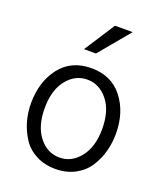

<svg xmlns="http://www.w3.org/2000/svg" viewBox="-148 -891 854 1005"><g transform="rotate(20 279.5 -388.0)"><path d="M119.1 -262.7Q119.1 -163.1 165 -104.5Q210.9 -45.9 279.3 -45.9Q346.7 -45.9 393.1 -104.5Q439.5 -163.1 439.5 -262.7Q439.5 -364.3 392.6 -421.9Q345.7 -479.5 279.3 -479.5Q211.9 -479.5 165.5 -421.9Q119.1 -364.3 119.1 -262.7ZM43 -262.7Q43 -382.8 105 -462.9Q167 -543 279.3 -543Q390.6 -543 453.1 -462.9Q515.6 -382.8 515.6 -262.7Q515.6 -211.9 502.4 -164.1Q489.3 -116.2 462.4 -74.7Q435.5 -33.2 388.2 -7.8Q340.8 17.6 279.3 17.6Q218.8 17.6 171.4 -7.3Q124 -32.2 97.2 -73.7Q70.3 -115.2 56.6 -163.1Q43 -210.9 43 -262.7ZM207 -623 317.4 -793.9H416L273.4 -623Z"/></g></svg>

Font: Gothic A1
Style: Regular
Weight: 400
Designer: HanYang I&C Co.,Ltd.
Foundry: HanYang I&C Co.,Ltd.
Version: Version 2.50